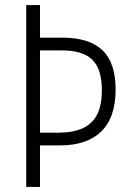

<svg xmlns="http://www.w3.org/2000/svg" viewBox="-20 -734 511 754"><path d="M434 -383Q434 -326 419.5 -285Q405 -244 377 -217Q349 -190 308.5 -176.5Q268 -163 217 -163H137V0H83V-714H137V-586H227Q330 -586 382 -537Q434 -488 434 -383ZM211 -213Q266 -213 304 -230Q342 -247 361 -283.5Q380 -320 380 -380Q380 -463 342.5 -499.5Q305 -536 224 -536H137V-213Z"/></svg>

Font: Noto Sans Bengali Condensed Light
Style: Regular
Weight: 300
Width: 3
Designer: Jelle Bosma - Monotype Design Team
Foundry: Monotype Imaging Inc.
Version: Version 2.003